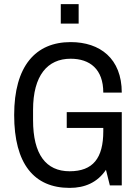

<svg xmlns="http://www.w3.org/2000/svg" viewBox="-20 -903 678 935"><path d="M363 -788V-883H276V-788ZM496 -76 515 0H573V-357H305V-280H483V-264C483 -133 433 -69 319 -69C204 -69 141 -151 141 -318V-368C141 -535 211 -617 324 -617C418 -617 483 -566 483 -452H573C573 -618 467 -698 324 -698C153 -698 49 -581 49 -343C49 -105 146 12 319 12C393 12 454 -14 496 -76Z"/></svg>

Font: Archivo Narrow
Style: Regular
Weight: 400
Designer: Hector Gatti
Foundry: Omnibus-Type
Version: Version 1.003;PS 001.003;hotconv 1.0.70;makeotf.lib2.5.58329